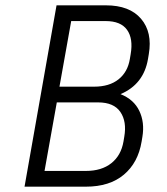

<svg xmlns="http://www.w3.org/2000/svg" viewBox="-20 -700 626 720"><path d="M72 0 192 -680H377Q466 -680 509 -629.5Q552 -579 538 -497L535 -479Q519 -384 432 -347Q482 -327 502.5 -284Q523 -241 514 -187L511 -169Q498 -90 444.5 -45Q391 0 302 0ZM376 -621H247L203 -375H333Q390 -375 424.5 -402.5Q459 -430 467 -479L470 -497Q480 -555 456.5 -588Q433 -621 376 -621ZM348 -316H193L147 -59H302Q361 -59 397.5 -88Q434 -117 443 -169L446 -187Q456 -244 431.5 -280Q407 -316 348 -316Z"/></svg>

Font: Inria Sans Light
Style: Italic
Weight: 300
Italic angle: -10°
Designer: Black Foundry Team
Foundry: Black Foundry
Version: Version 1.2; ttfautohint (v1.8.3)